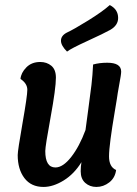

<svg xmlns="http://www.w3.org/2000/svg" viewBox="-20 -729 541 759"><path d="M416 -611Q391 -597 325.5 -567Q260 -537 245 -525Q221 -549 221 -568Q221 -588 244 -600Q272 -613 328.5 -648Q385 -683 414 -709Q447 -692 447 -658Q447 -629 416 -611ZM201 -422Q201 -380 180 -265.5Q159 -151 159 -132Q159 -67 199 -67Q229 -67 261.5 -108.5Q294 -150 318 -215Q321 -240 329 -297Q337 -354 341.5 -393Q346 -432 348 -474Q373 -481 404 -481Q459 -481 459 -446Q459 -440 457 -427Q455 -414 450 -387Q445 -360 442 -338Q442 -336 432.5 -280.5Q423 -225 417 -179.5Q411 -134 411 -111Q411 -69 439 -57Q435 -26 412 -8Q389 10 361 10Q335 10 317 -6Q299 -22 299 -52Q299 -70 302 -88Q273 -41 231.5 -15.5Q190 10 152 10Q103 10 76.5 -25Q50 -60 50 -116Q50 -134 69 -242Q88 -350 88 -374Q88 -399 61 -417Q63 -441 84 -462.5Q105 -484 139 -484Q165 -484 183 -469Q201 -454 201 -422Z"/></svg>

Font: Overlock
Style: Bold Italic
Weight: 700
Version: Version 1.001